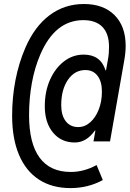

<svg xmlns="http://www.w3.org/2000/svg" viewBox="-20 -822 647 958"><path d="M332 116.5Q239.5 116.5 174.2 74Q109 31.5 74.8 -49.5Q40.5 -130.5 40.5 -245.5Q40.5 -336.5 57.2 -422.5Q74 -508.5 106 -582.5Q152.5 -690 227.2 -746Q302 -802 398.5 -802Q496 -802 551.5 -746.5Q607 -691 607 -593Q607 -575.5 605 -556Q603 -536.5 599 -515L529 -116.5H446.5L456 -170.5H453.5Q411 -111 353 -111Q285.5 -111 244.5 -160.5Q203.5 -210 203.5 -292Q203.5 -365 229.2 -423.2Q255 -481.5 299 -515.5Q343 -549.5 397.5 -549.5Q482 -549.5 506.5 -471H509L517.5 -519Q521.5 -539.5 522.8 -556Q524 -572.5 524 -588Q524 -653.5 491.2 -687.5Q458.5 -721.5 396 -721.5Q254 -721.5 180.5 -548.5Q153 -484.5 139 -407.8Q125 -331 125 -247.5Q125 -107 177.5 -35.5Q230 36 333 36Q399 36 462 1.5L493 76.5Q419 116.5 332 116.5ZM370 -188Q403.5 -188 430.2 -211.8Q457 -235.5 472.8 -275.8Q488.5 -316 488.5 -365Q488.5 -415.5 466.5 -444Q444.5 -472.5 406 -472.5Q352.5 -472.5 319 -423.8Q285.5 -375 285.5 -297Q285.5 -246.5 308 -217.2Q330.5 -188 370 -188Z"/></svg>

Font: Google Sans Code
Style: Italic
Weight: 400
Italic angle: -10°
Monospace: yes
Designer: Google Sans Code Authors
Foundry: Google LLC
Version: Version 6.000